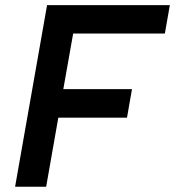

<svg xmlns="http://www.w3.org/2000/svg" viewBox="-20 -713 668 733"><path d="M37.6 0 159.7 -693.4H628.4L609.4 -585H259.3L221.7 -372.6H483.9L464.8 -263.7H202.6L156.2 0Z"/></svg>

Font: Cascadia Code PL SemiBold
Style: Italic
Weight: 600
Italic angle: -10°
Monospace: yes
Designer: Aaron Bell
Foundry: Saja Typeworks
Version: Version 2404.023; ttfautohint (v1.8.4)